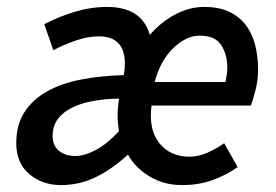

<svg xmlns="http://www.w3.org/2000/svg" viewBox="-20 -523 798 555"><path d="M27 -109Q27 -162 50.5 -198.5Q74 -235 115.5 -258.5Q157 -282 214 -293Q271 -304 338 -306Q341 -325 341 -338Q341 -418 266 -418Q236 -418 202.5 -407Q169 -396 134 -378L108 -453Q150 -475 196.5 -489Q243 -503 290 -503Q338 -503 369.5 -483.5Q401 -464 413 -422Q446 -460 487 -481.5Q528 -503 570 -503Q613 -503 642.5 -489Q672 -475 690.5 -450.5Q709 -426 717.5 -393Q726 -360 726 -322Q726 -290 718 -260Q710 -230 705 -218H418Q409 -149 440.5 -109.5Q472 -70 528 -70Q554 -70 580.5 -82Q607 -94 628 -109L667 -40Q638 -19 597.5 -3.5Q557 12 506 12Q453 12 411.5 -13.5Q370 -39 350 -76Q304 -34 257 -11Q210 12 156 12Q102 12 64.5 -20Q27 -52 27 -109ZM427 -286H632Q634 -298 635.5 -307.5Q637 -317 637 -329Q637 -365 619.5 -392.5Q602 -420 557 -420Q519 -420 481.5 -384.5Q444 -349 427 -286ZM324 -238Q230 -236 181 -208Q132 -180 132 -131Q132 -102 150.5 -87Q169 -72 198 -72Q224 -72 257 -89.5Q290 -107 324 -144Q320 -169 320 -190Q320 -211 324 -238Z"/></svg>

Font: TypoPRO Source Sans Pro
Style: Italic
Weight: 600
Italic angle: -11°
Designer: Paul D. Hunt
Foundry: Adobe Systems Incorporated
Version: Version 1.075;PS 2.000;hotconv 1.0.86;makeotf.lib2.5.63406